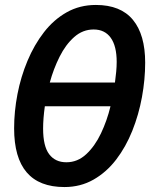

<svg xmlns="http://www.w3.org/2000/svg" viewBox="-20 -745 629 775"><path d="M240 10Q37 10 37 -227Q37 -295 50.5 -365Q64 -435 91 -499.5Q118 -564 157.5 -615Q197 -666 249.5 -695.5Q302 -725 367 -725Q467 -725 516.5 -665Q566 -605 566 -492Q566 -424 553 -353Q540 -282 514 -217Q488 -152 449 -101Q410 -50 357.5 -20Q305 10 240 10ZM444 -412Q447 -434 449 -455Q451 -476 451 -495Q451 -559 427 -592.5Q403 -626 358 -626Q314 -626 279.5 -595.5Q245 -565 220.5 -516Q196 -467 181 -412ZM248 -90Q293 -90 328 -122.5Q363 -155 387.5 -206.5Q412 -258 426 -316H161Q154 -266 154 -226Q154 -155 178.5 -122.5Q203 -90 248 -90Z"/></svg>

Font: Noto Sans Condensed SemiBold
Style: Italic
Weight: 600
Width: 3
Italic angle: -12°
Designer: Monotype Design Team
Foundry: Monotype Imaging Inc.
Version: Version 2.013; ttfautohint (v1.8.4.7-5d5b)